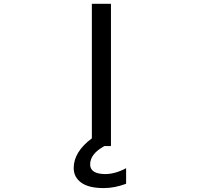

<svg xmlns="http://www.w3.org/2000/svg" viewBox="-20 -752 1040 991"><path d="M515.6 218.8Q437.5 218.8 398.9 190.4Q360.4 162.1 360.4 115.2Q360.4 32.2 454.1 -38.1V-732.4H552.7V2H518.6Q445.3 42 445.3 96.7Q445.3 145.5 522.5 146.5Q574.2 146.5 630.9 116.2V196.3Q572.3 218.8 515.6 218.8Z"/></svg>

Font: GenEi Gothic M Regular
Style: Regular
Weight: 400
Designer: o_tamon (Modified); [Source Han Sans]
Ryoko NISHIZUKA  (kana & ideographs); Paul D. Hunt (Latin, Greek & Cyrillic); Wenl
Version: Version 1.1a;Original Version 1.004